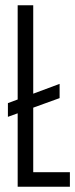

<svg xmlns="http://www.w3.org/2000/svg" viewBox="-20 -708 285 728"><path d="M10 -265V-317L206 -390V-336ZM47 0V-688H106V-55H245V0Z"/></svg>

Font: Saira UltraCondensed
Style: Regular
Weight: 400
Width: 1
Designer: Hector Gatti with collaboration of the Omnibus-Type team
Foundry: Omnibus-Type
Version: Version 1.101